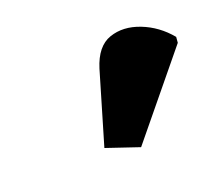

<svg xmlns="http://www.w3.org/2000/svg" viewBox="-55 -902 431 375"><g transform="rotate(-20 160.5 -714.0)"><path d="M183 -600 115 -623 159 -772Q172 -814 201 -824Q230 -834 263.5 -821Q297 -808 321 -779L320 -767Z"/></g></svg>

Font: Noto Serif Black
Style: Italic
Weight: 900
Italic angle: -12°
Designer: Monotype Design Team
Foundry: Monotype Imaging Inc.
Version: Version 2.013